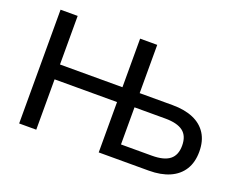

<svg xmlns="http://www.w3.org/2000/svg" viewBox="-111 -911 1402 1118"><g transform="rotate(20 590.5 -352.5)"><path d="M91 0V-705H197V-404H584V-705H690V-406H894Q969 -406 1022.5 -383Q1076 -360 1104.5 -315Q1133 -270 1133 -204Q1133 -138 1104.5 -92.5Q1076 -47 1022.5 -23.5Q969 0 894 0H584V-312H197V0ZM690 -88H881Q956 -88 991.5 -116Q1027 -144 1027 -203Q1027 -263 991 -290.5Q955 -318 881 -318H690Z"/></g></svg>

Font: NunitoSans_10ptSemiBold
Style: Regular
Weight: 600
Designer: Vernon Adams
Foundry: Vernon Adams
Version: Version 3.101;gftools[0.9.27]